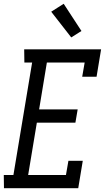

<svg xmlns="http://www.w3.org/2000/svg" viewBox="-39 -996 559 1016"><path d="M-18 0 -19 -70H32L131 -665H90L89 -735H496L472 -590H396L409 -665H209L168 -417H372L360 -347H156L110 -70H310L323 -145H399L375 0ZM338 -798 232 -934 298 -976 392 -832Z"/></svg>

Font: Iosevka Curly Slab
Style: Italic
Weight: 400
Italic angle: -9°
Monospace: yes
Designer: Belleve Invis
Foundry: Belleve Invis
Version: Version 22.1.2; ttfautohint (v1.8.4)